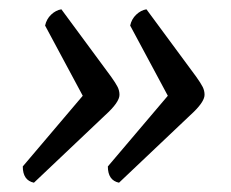

<svg xmlns="http://www.w3.org/2000/svg" viewBox="-20 -474 496 413"><path d="M112 -454 219 -309Q229 -295 233 -287Q237 -279 237 -270Q237 -254 206 -226L53 -81Q29 -86 29 -116L158 -268L77 -419Q80 -433 90 -442.5Q100 -452 112 -454ZM295 -454 402 -309Q412 -295 416 -287Q420 -279 420 -270Q420 -254 389 -226L236 -81Q212 -86 212 -116L341 -268L260 -419Q263 -433 273 -442.5Q283 -452 295 -454Z"/></svg>

Font: Petrona SemiBold
Style: Italic
Weight: 600
Italic angle: -9°
Designer: Ringo R. Seeber
Foundry: Ringo R. Seeber
Version: Version 2.001; ttfautohint (v1.8.3)